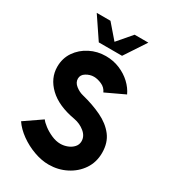

<svg xmlns="http://www.w3.org/2000/svg" viewBox="-218 -1006 999 1126"><g transform="rotate(30 282.0 -443.0)"><path d="M296 13Q248 13 196.2 -5.8Q144.5 -24.5 100.2 -56.2Q56 -88 30 -126.5L145 -205.5Q155 -191 179 -172.8Q203 -154.5 234 -140.8Q265 -127 295 -127Q319 -127 342.2 -136Q365.5 -145 380.8 -162Q396 -179 396 -202Q396 -236.5 365.2 -261.8Q334.5 -287 294.5 -294.5Q177 -315 115.5 -374Q54 -433 54 -510Q54 -567.5 84.2 -611.8Q114.5 -656 164 -681.2Q213.5 -706.5 271 -706.5Q321.5 -706.5 365.2 -688.2Q409 -670 441.2 -639.8Q473.5 -609.5 490 -573.5L363.5 -514Q351 -542 322.8 -554.2Q294.5 -566.5 270.5 -566.5Q243.5 -566.5 218.5 -551.2Q193.5 -536 193.5 -510Q193.5 -484 217.5 -465Q241.5 -446 269 -439.5Q343.5 -421 403.8 -392Q464 -363 499.2 -317.5Q534.5 -272 534.5 -203Q534.5 -140 501.8 -91.2Q469 -42.5 414.5 -14.8Q360 13 296 13ZM193.5 -755 96.5 -899H189.5L271.5 -804L353 -899H446L351 -755Z"/></g></svg>

Font: Urbanist ExtraBold
Style: Regular
Weight: 800
Designer: Corey Hu
Foundry: Corey Hu
Version: Version 1.330; ttfautohint (v1.8.4.7-5d5b)